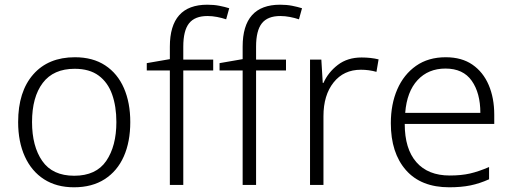

<svg xmlns="http://www.w3.org/2000/svg" viewBox="-20 -785 2174 815"><path d="M533 -267Q533 -183 505.5 -121Q478 -59 424.5 -24.5Q371 10 294 10Q220 10 167 -24Q114 -58 85.5 -120.5Q57 -183 57 -267Q57 -396 121 -469Q185 -542 298 -542Q374 -542 426.5 -507.5Q479 -473 506 -411Q533 -349 533 -267ZM116 -267Q116 -164 159.5 -101.5Q203 -39 295 -39Q388 -39 431 -102Q474 -165 474 -267Q474 -333 456 -384Q438 -435 399 -464Q360 -493 297 -493Q207 -493 161.5 -433Q116 -373 116 -267Z M885 -486H758V0H701V-486H603V-517L701 -534V-587Q701 -765 860 -765Q888 -765 911 -760.5Q934 -756 953 -750L940 -703Q922 -709 901.5 -713Q881 -717 861 -717Q807 -717 782.5 -686Q758 -655 758 -587V-532H885ZM1194 -486H1067V0H1010V-486H912V-517L1010 -534V-587Q1010 -765 1169 -765Q1197 -765 1220 -760.5Q1243 -756 1262 -750L1249 -703Q1231 -709 1210.5 -713Q1190 -717 1170 -717Q1116 -717 1091.5 -686Q1067 -655 1067 -587V-532H1194Z M1515 -541Q1554 -541 1587 -533L1578 -480Q1546 -489 1512 -489Q1439 -489 1396 -435Q1353 -381 1353 -292V0H1296V-532H1344L1350 -433H1353Q1373 -478 1414 -509.5Q1455 -541 1515 -541Z M1872 -542Q1940 -542 1985.5 -510.5Q2031 -479 2054.5 -424Q2078 -369 2078 -298V-259H1698Q1698 -153 1747.5 -96.5Q1797 -40 1889 -40Q1938 -40 1975 -48.5Q2012 -57 2056 -76V-24Q2016 -6 1977 2Q1938 10 1887 10Q1767 10 1703 -63Q1639 -136 1639 -262Q1639 -343 1666.5 -406Q1694 -469 1746 -505.5Q1798 -542 1872 -542ZM1871 -494Q1798 -494 1752.5 -445Q1707 -396 1700 -306H2019Q2019 -390 1982.5 -442Q1946 -494 1871 -494Z"/></svg>

Font: RS Noto Sans Light
Style: Regular
Weight: 300
Designer: Monotype Design Team
Foundry: Monotype Imaging Inc.
Version: Version 3.10